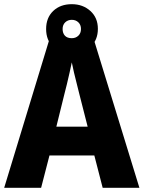

<svg xmlns="http://www.w3.org/2000/svg" viewBox="-20 -900 688 920"><path d="M472 0 432 -155H217L177 0H0L218 -716H428L648 0ZM360 -450Q355 -471 348 -498Q341 -525 334.5 -552.5Q328 -580 324 -601Q320 -581 313.5 -552.5Q307 -524 300.5 -496.5Q294 -469 289 -451L250 -293H400ZM324 -642Q269 -642 235 -674.5Q201 -707 201 -761Q201 -815 235 -847.5Q269 -880 324 -880Q377 -880 413 -847.5Q449 -815 449 -762Q449 -708 413.5 -675Q378 -642 324 -642ZM324 -717Q343 -717 355.5 -729Q368 -741 368 -761Q368 -781 355.5 -793Q343 -805 324 -805Q305 -805 292.5 -793Q280 -781 280 -761Q280 -741 291 -729Q302 -717 324 -717Z"/></svg>

Font: Noto Sans Tamil SemiCondensed ExtraBold
Style: Regular
Weight: 800
Width: 4
Designer: Jelle Bosma - Monotype Design Team
Foundry: Monotype Imaging Inc.
Version: Version 2.004; ttfautohint (v1.8.4.7-5d5b)